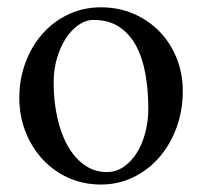

<svg xmlns="http://www.w3.org/2000/svg" viewBox="-20 -489 546 519"><path d="M252.9 9.8Q205.1 9.8 164.6 -8.5Q124 -26.9 94.7 -58.8Q65.4 -90.8 48.8 -133.3Q32.2 -175.8 32.2 -224.1Q32.2 -274.9 48.8 -319.6Q65.4 -364.3 94.7 -397.5Q124 -430.7 164.6 -450Q205.1 -469.2 252.9 -469.2Q300.8 -469.2 341.3 -451.7Q381.8 -434.1 411.4 -403.6Q440.9 -373 457.5 -331.8Q474.1 -290.5 474.1 -243.2Q474.1 -190.9 457.5 -145Q440.9 -99.1 411.4 -64.7Q381.8 -30.3 341.3 -10.3Q300.8 9.8 252.9 9.8ZM269 -23.9Q293.5 -23.9 314 -37.8Q334.5 -51.8 349.4 -75.2Q364.3 -98.6 372.6 -129.9Q380.9 -161.1 380.9 -195.8Q380.9 -245.6 373 -289.3Q365.2 -333 347.7 -365.5Q330.1 -397.9 302 -416.5Q273.9 -435.1 232.9 -435.1Q211.9 -435.1 192.4 -421.6Q172.9 -408.2 158 -385.3Q143.1 -362.3 134 -331.5Q125 -300.8 125 -266.1Q125 -215.8 134.8 -171.6Q144.5 -127.4 163.1 -94.7Q181.6 -62 208.3 -43Q234.9 -23.9 269 -23.9Z"/></svg>

Font: Tuladha Jejeg
Style: Regular
Weight: 400
Designer: R.S. Wihananto
Foundry: R.S. Wihananto
Version: Version 1.92